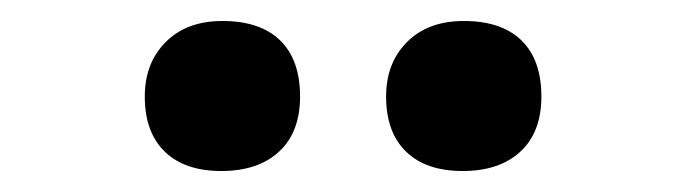

<svg xmlns="http://www.w3.org/2000/svg" viewBox="-20 -736 654 183"><path d="M266 -644Q266 -610 246 -591.5Q226 -573 191 -573Q156 -573 137 -591.5Q118 -610 118 -644Q118 -676 138 -696Q158 -716 192 -716Q228 -716 247 -697.5Q266 -679 266 -644ZM496 -644Q496 -610 476 -591.5Q456 -573 421 -573Q386 -573 367 -591.5Q348 -610 348 -644Q348 -676 368 -696Q388 -716 422 -716Q458 -716 477 -697.5Q496 -679 496 -644Z"/></svg>

Font: Intel One Mono
Style: Bold
Weight: 700
Monospace: yes
Designer: Fred Shallcrass
Foundry: Frere-Jones Type LLC
Version: Version 1.400;hotconv 1.1.0;makeotfexe 2.6.0;FJTRelease1.4